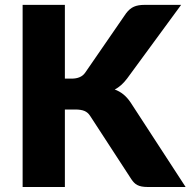

<svg xmlns="http://www.w3.org/2000/svg" viewBox="-20 -748 762 768"><path d="M239.5 -433.5H266.5Q304 -433.5 320.5 -457L484.5 -695Q499 -714 515.8 -721.2Q532.5 -728.5 557.5 -728.5H704.5L488.5 -434Q465.5 -403.5 439 -390Q458 -383 473.5 -370.5Q489 -358 502.5 -338L722.5 0H571.5Q557 0 546.8 -2Q536.5 -4 529 -8Q521.5 -12 516 -17.8Q510.5 -23.5 505.5 -31L340.5 -284.5Q331.5 -298.5 317.8 -304.2Q304 -310 280.5 -310H239.5V0H70.5V-728.5H239.5Z"/></svg>

Font: Lato
Style: Regular
Weight: 900
Designer: Lukasz Dziedzic with Adam Twardoch and Botio Nikoltchev
Foundry: tyPoland Lukasz Dziedzic
Version: Version 2.010; 2014-09-01; http://www.latofonts.com/; ttfaut